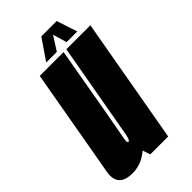

<svg xmlns="http://www.w3.org/2000/svg" viewBox="-252 -789 862 862"><g transform="rotate(-45 178.5 -358.0)"><path d="M166 0H279.5L385.5 -600H233L140 -76ZM215.5 -600H64L5.5 -268Q-12 -169.5 -27.2 -82.8Q-42.5 4 50.5 4Q117 4 168.8 -51.2Q220.5 -106.5 237 -201.5L163.5 -208Q155 -156.5 149.8 -132.8Q144.5 -109 136 -109Q128 -109 132.8 -134.2Q137.5 -159.5 157.5 -269.5ZM127 -622H194.5L237 -688.5L256.5 -622H324.5L292 -720.5H194.5Z"/></g></svg>

Font: Anybody UltraCondensed ExtraBold
Style: Italic
Weight: 800
Width: 1
Italic angle: -10°
Version: Version 1.113;gftools[0.9.25]